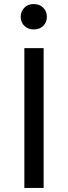

<svg xmlns="http://www.w3.org/2000/svg" viewBox="-20 -926 335 946"><path d="M195 0H100V-689H195ZM146 -781Q118 -781 100 -798.5Q82 -816 82 -843Q82 -869 99.5 -887.5Q117 -906 146 -906Q176 -906 193.5 -887.5Q211 -869 211 -843Q211 -817 193.5 -799Q176 -781 146 -781Z"/></svg>

Font: Trujillo
Style: Regular
Weight: 400
Designer: Fira Sans original fonts by bBox Type GmbH, Carrois Corporate GbR, & Edenspiekermann AG / Changes by Cristiano Sobral
Foundry: Fira Sans original fonts by bBox Type GmbH, Carrois Corporate GbR, & Edenspiekermann AG / Changes by Cristiano Sobral
Version: Version 4.301;October 17, 2021;FontCreator 14.0.0.2814 64-bi